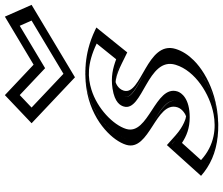

<svg xmlns="http://www.w3.org/2000/svg" viewBox="-84 -816 915 787"><g transform="rotate(-90 373.5 -422.5)"><path d="M177 -175C269 -85 341.9 -119 352.3 -153C376.1 -231 167.4 -261.4 198.5 -363C228.1 -460 412.5 -602 632.7 -488L539.2 -372C422.2 -434 377.9 -397 370.5 -373C351.6 -311 579 -283 541.4 -160C495.3 -9 211.9 87 68 -54ZM378.8 -840 283 -749 454.5 -587 725 -749 684.8 -840 497.6 -728ZM174.8 -153.2 89.2 -58.1C201.9 41 392.6 0.2 481.8 -89.2C503.2 -110.6 518.6 -134.4 526.4 -160C559.4 -267.8 329.1 -286.7 355.5 -373C362.9 -397.1 391.6 -421.2 435.2 -421.1C462.5 -421 493.6 -413.5 538.2 -391.5L609.9 -480.5C434.7 -563.7 290.5 -481.4 235 -404.4C224.6 -389.9 217.4 -375.8 213.5 -363C187.8 -278.9 397.6 -252 367.3 -153C358.5 -124.1 324.4 -102.3 285.9 -102.4C253.4 -102.5 216.2 -116.3 174.8 -153.2ZM375.6 -819.1 491.9 -709.4 675.3 -819.1 704.9 -752.1 460.2 -605.6 305 -752.1ZM174.8 -153.2C216.2 -116.3 253.4 -102.5 285.9 -102.4C324.4 -102.3 358.5 -124.1 367.3 -153C397.6 -252 187.8 -278.9 213.5 -363C217.4 -375.8 224.6 -389.9 235 -404.4C290.5 -481.4 434.7 -563.7 609.9 -480.5L538.2 -391.5C493.6 -413.5 462.5 -421 435.2 -421.1C391.6 -421.2 362.9 -397.1 355.5 -373C329.1 -286.7 559.4 -267.8 526.4 -160C518.6 -134.4 503.2 -110.6 481.8 -89.2C392.6 0.2 201.9 41 89.2 -58.1ZM375.6 -819.1 305 -752.1 460.2 -605.6 704.9 -752.1 675.3 -819.1 491.9 -709.4ZM176.8 -174.7 67.8 -53.8 76.9 -45.8C194.5 57.6 393.5 16.9 491.7 -80.8C516.4 -105.8 532.6 -131.1 541.4 -160C580 -286.1 350.6 -307.9 370.5 -373C374.8 -386.9 392.6 -406.2 430.5 -406.1C455.1 -406 484.3 -399.3 528.1 -377.7L539.4 -372.2L632.9 -488.2L619.9 -494.4C439.8 -579.8 284.9 -496.2 222.9 -410.1C211.3 -394.1 203.1 -378 198.5 -363C166.5 -258.5 377 -233.9 352.3 -153C346.9 -135.3 324.1 -117.3 290.5 -117.4C262.3 -117.5 227.4 -129.6 187.2 -165.5ZM378.8 -840 497.6 -728 684.8 -840 725 -749 454.5 -587 283 -749ZM181.2 -134.1C210.2 -115.1 241.3 -102.5 285.8 -102.4C363.4 -102.3 387.1 -136.2 392.3 -153C420 -243.7 210.4 -271 238.5 -363C254.7 -415.9 322.5 -481.7 400 -505.4C447.2 -519.9 503.7 -524.3 588.5 -483.7L524.1 -403.8C487.7 -417.4 451.7 -426 404.1 -418.8C345.5 -410 334.3 -385.4 330.5 -373C306.6 -294.8 536.7 -275.3 501.4 -160C476.8 -79.4 380.7 -19.7 299 -4.5C244.2 5.7 173.1 1.1 110.8 -56ZM377.3 -799.1 487.5 -695.1 661.3 -799.1 682.7 -750.6 464.5 -619.9 326.2 -750.6ZM172.3 -195.9 46.2 -55.9C87.9 -19.2 140.4 5.5 209 12.5C341.3 26 459.5 -25.5 519.4 -85.5C542.1 -108.2 558.2 -133.2 566.4 -160C602.6 -278.3 373.2 -300 395.5 -373C403.4 -398.8 430.2 -406.1 430.2 -406.1C437.2 -406 461.5 -403.1 505.1 -381.6L552.2 -358.4L654.3 -485.1L642.6 -490.6C594.7 -513.4 545.4 -526.4 492.3 -529.6C332.7 -539.1 235.9 -461.8 196.2 -406.7C185.3 -391.5 177.6 -376.6 173.5 -363C144 -266.7 354.4 -241.8 327.3 -153C320.5 -130.9 295.7 -118.5 290.2 -117.4C284.7 -117.7 251.5 -125.3 212.2 -160.3ZM377.1 -860 261.8 -750.5 450.1 -572.7 747.1 -750.5 698.8 -860 501.9 -742.3Z"/></g></svg>

Font: Hussar Outliner
Style: Obl
Weight: 700
Foundry: Cannot Into Space Fonts
Version: Version 0.92